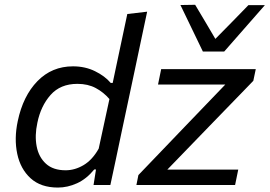

<svg xmlns="http://www.w3.org/2000/svg" viewBox="-20 -792 1154 822"><path d="M228 11Q154.5 11 111 -28.8Q67.5 -68.5 53.8 -133.5Q40 -198.5 56 -273.5Q78.5 -381 140.2 -444.5Q202 -508 292.5 -508Q344.5 -508 386.8 -487.2Q429 -466.5 454 -437H462.5L474.5 -494Q487.5 -555.5 500.2 -615.2Q513 -675 525 -732L610 -742Q597 -681.5 584.2 -620.5Q571.5 -559.5 557.5 -494L499 -219Q486 -156.5 475.2 -106Q464.5 -55.5 452.5 0H380.5L391 -66.5H383.5Q350.5 -26 310 -7.5Q269.5 11 228 11ZM261 -63Q300.5 -63 338 -85.2Q375.5 -107.5 402.5 -155.5L448.5 -368Q423.5 -397 390 -415Q356.5 -433 311.5 -433Q238.5 -433 196.5 -385.5Q154.5 -338 140 -266.5Q128 -211.5 137 -165.2Q146 -119 176.8 -91Q207.5 -63 261 -63ZM564 0 572.5 -42.5Q626 -98.5 676.8 -151.2Q727.5 -204 772 -250.5L944.5 -430H656.5L670 -496H1075L1064.5 -446Q1040.5 -421 1008.2 -387.8Q976 -354.5 941.2 -318.8Q906.5 -283 875 -250.5L696.5 -66H1000L986.5 0ZM848.5 -571.5Q824.5 -621 800.5 -671Q776.5 -721 752.5 -770.5L815.5 -771.5Q837 -735.5 858.8 -698.8Q880.5 -662 902 -625.5Q938 -662 973.2 -697.8Q1008.5 -733.5 1043.5 -770H1114Q1069.5 -719 1026.5 -670.2Q983.5 -621.5 940 -571.5Z"/></svg>

Font: Commissioner
Style: Italic
Weight: 400
Italic angle: -12°
Designer: Kostas Bartsokas
Foundry: Kostas Bartsokas
Version: Version 1.000; ttfautohint (v1.8.3)